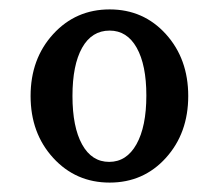

<svg xmlns="http://www.w3.org/2000/svg" viewBox="-20 -810 474 408"><path d="M332.5 -474.5Q285 -422 213 -422Q141 -422 93 -474.5Q45 -527 45 -606Q45 -685 93 -737.5Q141 -790 213 -790Q285 -790 332.5 -737.5Q380 -685 380 -606Q380 -527 332.5 -474.5ZM291 -607Q291 -672 270.5 -708.5Q250 -745 213 -745Q175 -745 154.5 -708.5Q134 -672 134 -606Q134 -540 154.5 -503Q175 -466 212 -466Q249 -466 270 -503.5Q291 -541 291 -607Z"/></svg>

Font: Caslon OS
Style: Regular
Weight: 400
Designer: Alfredo Marco Pradil
Foundry: Hanken Design Co.
Version: Version 1.000;PS 001.000;hotconv 1.0.88;makeotf.lib2.5.64775